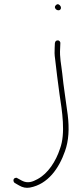

<svg xmlns="http://www.w3.org/2000/svg" viewBox="-20 -714 386 913"><path d="M50 156 71 168C88 178 104 181 122 178C209 162 261 85 289 5C307 -45 310 -102 302 -168C294 -232 282 -303 276 -365C271 -411 263 -439 266 -485L267 -509C268 -514 262 -522 256 -522C246 -522 243 -518 241 -509L240 -487C239 -471 239 -453 242 -434C248 -383 255 -322 263 -266C275 -187 293 -80 265 -6C246 52 209 111 158 138C136 150 112 160 84 145L62 133C60 131 57 131 53 132C41 135 42 150 50 156ZM241 -681C241 -672 249 -665 258 -665C265 -665 270 -670 270 -677C270 -685 262 -694 254 -694C249 -694 241 -686 241 -681Z"/></svg>

Font: Stray Cat
Style: LtExt
Weight: 300
Version: Version 1.0